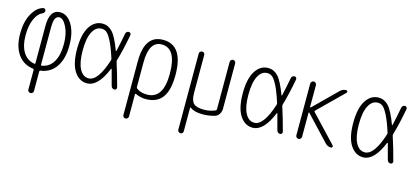

<svg xmlns="http://www.w3.org/2000/svg" viewBox="-62 -995 3624 1679"><g transform="rotate(15 1750.0 -155.0)"><path d="M275.4 -375V-43.9Q275.4 -35.2 284.2 -37.1Q351.6 -48.8 386.7 -108.4Q421.9 -168 421.9 -269.5Q421.9 -361.3 390.6 -423.3Q359.4 -485.4 325.2 -485.4Q300.8 -485.4 288.1 -462.9Q275.4 -440.4 275.4 -375ZM215.8 7.8Q127 -3.9 77.6 -74.2Q28.3 -144.5 28.3 -259.8Q28.3 -368.2 68.8 -440.9Q109.4 -513.7 167 -527.3Q175.8 -529.3 183.1 -522.9Q190.4 -516.6 190.4 -506.8Q190.4 -489.3 167 -478.5Q129.9 -462.9 104 -404.3Q78.1 -345.7 78.1 -259.8Q78.1 -163.1 114.3 -105.5Q150.4 -47.9 215.8 -37.1Q224.6 -35.2 224.6 -43.9V-382.8Q224.6 -530.3 320.3 -530.3Q384.8 -530.3 428.2 -458.5Q471.7 -386.7 471.7 -269.5Q471.7 -148.4 422.4 -76.2Q373 -3.9 284.2 7.8Q275.4 9.8 275.4 16.6V195.3Q275.4 206.1 267.6 212.9Q259.8 219.7 250 219.7Q240.2 219.7 232.4 212.9Q224.6 206.1 224.6 195.3V16.6Q224.6 9.8 215.8 7.8Z M707 -485.4Q655.3 -485.4 625 -427.7Q594.7 -370.1 594.7 -260.3Q594.7 -150.4 625 -93.3Q655.3 -36.1 707 -36.1Q791 -36.1 855.5 -237.3Q859.4 -246.1 856.4 -252.9Q826.2 -348.6 799.3 -401.4Q772.5 -454.1 752.4 -469.7Q732.4 -485.4 707 -485.4ZM704.1 9.8Q632.8 9.8 588.4 -58.6Q543.9 -127 543.9 -259.8Q543.9 -391.6 587.9 -460.9Q631.8 -530.3 704.1 -530.3Q754.9 -530.3 793 -489.7Q831.1 -449.2 876 -329.1Q877 -327.1 878.4 -327.6Q879.9 -328.1 880.9 -330.1Q897.5 -400.4 915 -495.1Q917 -505.9 924.8 -512.7Q932.6 -519.5 942.9 -519.5Q953.1 -519.5 959 -512.2Q964.8 -504.9 962.9 -495.1Q935.5 -348.6 907.2 -255.9Q904.3 -247.1 907.2 -238.3Q939.5 -139.6 969.7 -24.4Q971.7 -15.6 966.3 -7.8Q960.9 0 951.2 0Q926.8 0 919.9 -25.4Q887.7 -144.5 881.8 -167Q880.9 -168.9 878.9 -168.9Q877 -168.9 876 -167Q803.7 9.8 704.1 9.8Z M1135.7 -294.9V-73.2Q1135.7 -64.5 1142.6 -58.6Q1180.7 -30.3 1237.3 -31.2Q1384.8 -31.2 1383.8 -259.8Q1383.8 -487.3 1251 -488.3Q1135.7 -488.3 1135.7 -294.9ZM1085 194.3V-292Q1085 -530.3 1252 -530.3Q1434.6 -530.3 1434.6 -259.8Q1434.6 -121.1 1385.3 -55.7Q1335.9 9.8 1237.3 9.8Q1189.5 9.8 1142.6 -11.7Q1140.6 -12.7 1138.2 -11.2Q1135.7 -9.8 1135.7 -6.8V194.3Q1135.7 204.1 1127.9 211.9Q1120.1 219.7 1109.9 219.7Q1099.6 219.7 1092.3 212.4Q1085 205.1 1085 194.3Z M1608.4 219.7Q1597.7 219.7 1589.8 212.4Q1582 205.1 1582 195.3V-495.1Q1582 -504.9 1589.4 -512.2Q1596.7 -519.5 1608.4 -519.5Q1618.2 -519.5 1625 -512.7Q1631.8 -505.9 1631.8 -495.1V-150.4Q1631.8 -84 1658.2 -58.1Q1684.6 -32.2 1752 -32.2Q1806.6 -32.2 1853.5 -52.7Q1861.3 -55.7 1862.3 -65.4V-494.1Q1862.3 -504.9 1869.6 -512.2Q1877 -519.5 1887.2 -519.5Q1897.5 -519.5 1904.8 -512.2Q1912.1 -504.9 1912.1 -494.1V-84Q1912.1 -56.6 1897.9 -34.7Q1883.8 -12.7 1860.4 -5.9Q1807.6 9.8 1752 9.8Q1674.8 9.8 1638.7 -19.5Q1637.7 -21.5 1634.8 -20Q1631.8 -18.6 1631.8 -16.6V195.3Q1631.8 206.1 1625 212.9Q1618.2 219.7 1608.4 219.7Z M2207 -485.4Q2155.3 -485.4 2125 -427.7Q2094.7 -370.1 2094.7 -260.3Q2094.7 -150.4 2125 -93.3Q2155.3 -36.1 2207 -36.1Q2291 -36.1 2355.5 -237.3Q2359.4 -246.1 2356.4 -252.9Q2326.2 -348.6 2299.3 -401.4Q2272.5 -454.1 2252.4 -469.7Q2232.4 -485.4 2207 -485.4ZM2204.1 9.8Q2132.8 9.8 2088.4 -58.6Q2043.9 -127 2043.9 -259.8Q2043.9 -391.6 2087.9 -460.9Q2131.8 -530.3 2204.1 -530.3Q2254.9 -530.3 2293 -489.7Q2331.1 -449.2 2376 -329.1Q2377 -327.1 2378.4 -327.6Q2379.9 -328.1 2380.9 -330.1Q2397.5 -400.4 2415 -495.1Q2417 -505.9 2424.8 -512.7Q2432.6 -519.5 2442.9 -519.5Q2453.1 -519.5 2459 -512.2Q2464.8 -504.9 2462.9 -495.1Q2435.5 -348.6 2407.2 -255.9Q2404.3 -247.1 2407.2 -238.3Q2439.5 -139.6 2469.7 -24.4Q2471.7 -15.6 2466.3 -7.8Q2460.9 0 2451.2 0Q2426.8 0 2419.9 -25.4Q2387.7 -144.5 2381.8 -167Q2380.9 -168.9 2378.9 -168.9Q2377 -168.9 2376 -167Q2303.7 9.8 2204.1 9.8Z M2591.8 -25.4V-494.1Q2591.8 -503.9 2600.1 -511.7Q2608.4 -519.5 2618.2 -519.5Q2627.9 -519.5 2635.7 -511.7Q2643.6 -503.9 2643.6 -494.1V-295.9Q2643.6 -293.9 2646 -293Q2648.4 -292 2650.4 -293L2858.4 -498Q2880.9 -520.5 2912.1 -519.5Q2919.9 -519.5 2922.9 -511.7Q2925.8 -503.9 2919.9 -498L2694.3 -276.4Q2688.5 -270.5 2693.4 -263.7L2920.9 -22.5Q2926.8 -16.6 2923.3 -8.3Q2919.9 0 2912.1 0Q2880.9 0 2859.4 -22.5L2649.4 -246.1Q2644.5 -251 2643.6 -243.2V-25.4Q2643.6 -15.6 2636.2 -7.8Q2628.9 0 2618.2 0Q2607.4 0 2599.6 -7.3Q2591.8 -14.6 2591.8 -25.4Z M3207 -485.4Q3155.3 -485.4 3125 -427.7Q3094.7 -370.1 3094.7 -260.3Q3094.7 -150.4 3125 -93.3Q3155.3 -36.1 3207 -36.1Q3291 -36.1 3355.5 -237.3Q3359.4 -246.1 3356.4 -252.9Q3326.2 -348.6 3299.3 -401.4Q3272.5 -454.1 3252.4 -469.7Q3232.4 -485.4 3207 -485.4ZM3204.1 9.8Q3132.8 9.8 3088.4 -58.6Q3043.9 -127 3043.9 -259.8Q3043.9 -391.6 3087.9 -460.9Q3131.8 -530.3 3204.1 -530.3Q3254.9 -530.3 3293 -489.7Q3331.1 -449.2 3376 -329.1Q3377 -327.1 3378.4 -327.6Q3379.9 -328.1 3380.9 -330.1Q3397.5 -400.4 3415 -495.1Q3417 -505.9 3424.8 -512.7Q3432.6 -519.5 3442.9 -519.5Q3453.1 -519.5 3459 -512.2Q3464.8 -504.9 3462.9 -495.1Q3435.5 -348.6 3407.2 -255.9Q3404.3 -247.1 3407.2 -238.3Q3439.5 -139.6 3469.7 -24.4Q3471.7 -15.6 3466.3 -7.8Q3460.9 0 3451.2 0Q3426.8 0 3419.9 -25.4Q3387.7 -144.5 3381.8 -167Q3380.9 -168.9 3378.9 -168.9Q3377 -168.9 3376 -167Q3303.7 9.8 3204.1 9.8Z"/></g></svg>

Font: Rounded-X Mgen+ 1mn light
Style: Regular
Weight: 200
Designer: [Source Han Sans]
Ryoko NISHIZUKA  (kana & ideographs); Paul D. Hunt (Latin, Greek & Cyrillic); Wenlong ZHANG  (bopomofo
Version: Version 1.059.20150602